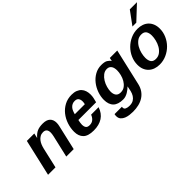

<svg xmlns="http://www.w3.org/2000/svg" viewBox="-9 -1513 2466 2466"><g transform="rotate(-45 1224.0 -280.0)"><path d="M188 -500H323L308 -433Q329 -457 348.5 -472.5Q368 -488 389 -497Q410 -506 434.5 -510Q459 -514 489 -514Q557 -514 590.5 -482.5Q624 -451 624 -394Q624 -367 617 -339L539 0H404L473 -299Q481 -336 481 -359Q481 -433 414 -433Q383 -433 359 -419Q335 -405 317.5 -382.5Q300 -360 289 -332.5Q278 -305 272 -279L208 0H73Z M700 -154Q700 -221 721.5 -285.5Q743 -350 783.5 -401Q824 -452 882 -483Q940 -514 1013 -514Q1060 -514 1093.5 -500.5Q1127 -487 1148 -464Q1169 -441 1179 -409.5Q1189 -378 1189 -342Q1189 -310 1182.5 -281Q1176 -252 1168 -222H846Q842 -204 838.5 -183Q835 -162 835 -144Q835 -115 849 -93.5Q863 -72 903 -72Q944 -72 970.5 -95.5Q997 -119 1010 -155H1146Q1118 -70 1053.5 -28Q989 14 892 14Q790 14 745 -30.5Q700 -75 700 -154ZM1048 -307Q1054 -333 1054 -353Q1054 -386 1038 -407.5Q1022 -429 984 -429Q959 -429 939.5 -419.5Q920 -410 905.5 -393.5Q891 -377 881.5 -354.5Q872 -332 866 -307Z M1260 -174Q1260 -234 1281.5 -294.5Q1303 -355 1341.5 -404Q1380 -453 1434 -483.5Q1488 -514 1552 -514Q1611 -514 1639.5 -497.5Q1668 -481 1685 -454L1695 -500H1830L1716 -5Q1704 48 1677 87Q1650 126 1611.5 151Q1573 176 1524 188Q1475 200 1418 200Q1391 200 1357 196Q1323 192 1293.5 180Q1264 168 1244 145.5Q1224 123 1224 86Q1224 76 1225 68.5Q1226 61 1228 53H1362Q1360 61 1360 67Q1360 93 1384 103.5Q1408 114 1440 114Q1485 114 1513 97Q1541 80 1558 52.5Q1575 25 1583.5 -10Q1592 -45 1598 -81Q1585 -68 1567.5 -54Q1550 -40 1530 -28Q1510 -16 1487.5 -8.5Q1465 -1 1441 -1Q1349 -1 1304.5 -45Q1260 -89 1260 -174ZM1396 -186Q1396 -141 1416.5 -114Q1437 -87 1483 -87Q1526 -87 1557 -110.5Q1588 -134 1608.5 -169Q1629 -204 1639 -245Q1649 -286 1649 -320Q1649 -341 1645 -360.5Q1641 -380 1631.5 -395Q1622 -410 1606.5 -419Q1591 -428 1568 -428Q1528 -428 1496 -403Q1464 -378 1441.5 -341Q1419 -304 1407.5 -262Q1396 -220 1396 -186Z M1883 -187Q1883 -251 1909 -310Q1935 -369 1980 -414.5Q2025 -460 2084.5 -487Q2144 -514 2210 -514Q2256 -514 2294 -500.5Q2332 -487 2359 -461Q2386 -435 2401 -397.5Q2416 -360 2416 -312Q2416 -248 2390 -189Q2364 -130 2319.5 -85Q2275 -40 2215.5 -13Q2156 14 2090 14Q2044 14 2006 0.5Q1968 -13 1940.5 -39Q1913 -65 1898 -102Q1883 -139 1883 -187ZM2018 -179Q2018 -130 2038 -101Q2058 -72 2106 -72Q2151 -72 2184 -97.5Q2217 -123 2238.5 -160.5Q2260 -198 2270.5 -241.5Q2281 -285 2281 -321Q2281 -370 2261 -399Q2241 -428 2193 -428Q2148 -428 2115 -402.5Q2082 -377 2060.5 -339.5Q2039 -302 2028.5 -258.5Q2018 -215 2018 -179ZM2256 -580H2186L2318 -760H2448Z"/></g></svg>

Font: Perun
Style: Bold Italic
Weight: 700
Italic angle: -12°
Foundry: Copyright (c) Stefan Peev, Context Ltd, 2016
Version: Version 1.027